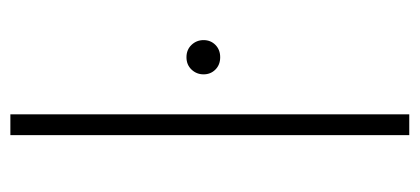

<svg xmlns="http://www.w3.org/2000/svg" viewBox="-234 -556 790 361"><g transform="rotate(-90 160.5 -375.0)"><path d="M126.5 -750V0H87.4V-750ZM201.7 -386.7Q201.7 -399.9 210.7 -409.4Q219.7 -418.9 233.9 -418.9Q248 -418.9 257.1 -409.4Q266.1 -399.9 266.1 -386.7Q266.1 -373.5 257.1 -364.5Q248 -355.5 233.9 -355.5Q219.7 -355.5 210.7 -364.5Q201.7 -373.5 201.7 -386.7Z"/></g></svg>

Font: Roboto ExtraLight
Style: Regular
Weight: 250
Designer: Christian Robertson
Foundry: Google
Version: Version 3.009; 2024